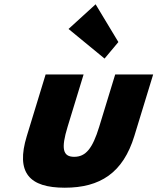

<svg xmlns="http://www.w3.org/2000/svg" viewBox="-20 -860 734 895"><path d="M425.7 -840 299.5 -725 467.4 -587 531.8 -664ZM192.7 -513H369.7L295.1 -269C264.2 -168 272 -129 325.9 -129C379.9 -129 411.5 -168 442.4 -269L517 -513H694L606.2 -226C553.6 -54 446.5 15 281.9 15C117.3 15 52.4 -54 105 -226Z"/></svg>

Font: Hussar
Style: BdSuprConOblThree
Weight: 700
Foundry: Cannot Into Space Fonts
Version: Version 2.00